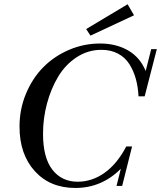

<svg xmlns="http://www.w3.org/2000/svg" viewBox="-20 -885 769 917"><path d="M412.1 -714.8 391.6 -746.1 589.4 -864.7 620.1 -812ZM339.8 12.7Q219.2 12.7 146.2 -67.6Q73.2 -147.9 73.2 -280.3Q73.2 -363.3 104 -437.3Q134.8 -511.2 186.5 -563.7Q238.3 -616.2 309.3 -646.7Q380.4 -677.2 458 -677.2Q534.2 -677.2 591.6 -644.3Q648.9 -611.3 675.8 -545.9L702.1 -650.4H729L670.9 -424.8H641.6Q639.2 -470.2 628.7 -508.3Q618.2 -546.4 598.1 -578.4Q578.1 -610.4 543.9 -628.7Q509.8 -647 464.4 -647Q400.4 -647 346.4 -611.8Q292.5 -576.7 258.1 -519.3Q223.6 -461.9 204.6 -391.1Q185.5 -320.3 185.5 -246.1Q185.5 -131.8 230.2 -74.5Q274.9 -17.1 350.6 -17.1Q419.9 -17.1 479.7 -59.8Q539.6 -102.5 583 -185.5H610.8L563.5 2.9H536.6L557.1 -79.1Q465.8 12.7 339.8 12.7Z"/></svg>

Font: Elstob 14pt Medium
Style: Italic
Weight: 500
Italic angle: -20°
Designer: Peter S. Baker
Version: Version 1.015